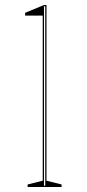

<svg xmlns="http://www.w3.org/2000/svg" viewBox="-20 -744 345 764"><path d="M90 0V-10L150 -25V-682H80V-693L155 -724H165V-25L225 -10V0ZM155 -5H160V-719H155Z"/></svg>

Font: Kalnia Glaze Thin Thin
Style: Regular
Weight: 250
Version: Version 1.110